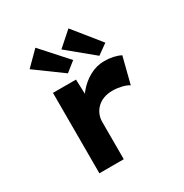

<svg xmlns="http://www.w3.org/2000/svg" viewBox="-183 -952 1055 1098"><g transform="rotate(-30 345.0 -403.0)"><path d="M159 0V-531H311L318 -341L275 -353Q290 -406 324.5 -448.5Q359 -491 405.5 -516.5Q452 -542 503 -542Q534 -542 561.5 -536Q589 -530 610 -519L566 -346Q548 -358 518 -365Q488 -372 459 -372Q426 -372 400 -362Q374 -352 356 -334Q338 -316 329 -293.5Q320 -271 320 -247V0ZM495 -582 325 -722 420 -806 562 -630ZM289 -585 111 -715 201 -805 353 -636Z"/></g></svg>

Font: Lexend Mega
Style: Bold
Weight: 700
Version: Version 1.007